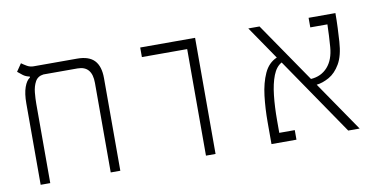

<svg xmlns="http://www.w3.org/2000/svg" viewBox="-63 -783 1884 954"><g transform="rotate(-10 879.0 -306.0)"><path d="M475.6 -467.3V0H427.2V-451.7Q427.2 -537.6 354.5 -537.6H182.6Q153.3 -534.2 140.6 -510.7Q127.9 -487.3 125 -456.5Q122.1 -425.8 122.1 -400.4V0H73.7V-409.7Q73.7 -460.4 85 -491.9Q96.2 -523.4 113.8 -534.2V-539.1Q93.8 -543 80.3 -553.5Q66.9 -564 55.7 -573.2L82 -611.8Q93.3 -603.5 108.4 -594.7Q123.5 -585.9 141.6 -585.9H360.8Q420.4 -585.9 448 -556.4Q475.6 -526.9 475.6 -467.3Z M907.7 0V-537.6H679.2V-585.9H956.1V0Z M1625.5 0 1358.4 -390.6Q1330.1 -375 1314.5 -335Q1298.8 -294.9 1292.5 -237.3Q1286.1 -179.7 1286.1 -111.3V-48.3H1364.3V0H1238.3V-111.3Q1238.3 -179.2 1245.8 -242.9Q1253.4 -306.6 1274.9 -353.8Q1296.4 -400.9 1338.9 -418.9L1224.6 -585.9H1281.2L1487.8 -284.7Q1540 -288.1 1572.3 -324.5Q1604.5 -360.8 1609.4 -424.3Q1611.3 -451.2 1613 -480.2Q1614.7 -509.3 1615.2 -537.6H1528.8V-585.9H1664.1Q1664.1 -547.4 1662.4 -510.5Q1660.6 -473.6 1658.7 -442.9Q1654.3 -372.6 1630.6 -332Q1606.9 -291.5 1574.2 -273.2Q1541.5 -254.9 1510.7 -251.5L1683.1 0Z"/></g></svg>

Font: Cascadia Code ExtraLight
Style: Regular
Weight: 200
Monospace: yes
Designer: Aaron Bell
Foundry: Saja Typeworks
Version: Version 2407.024; ttfautohint (v1.8.4)